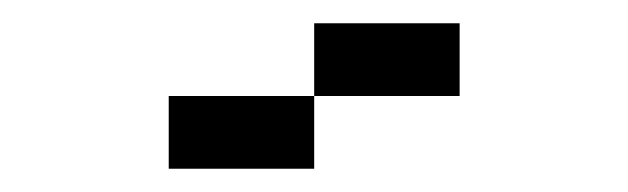

<svg xmlns="http://www.w3.org/2000/svg" viewBox="-20 -895 540 165"><path d="M375 -812.5V-875H250V-812.5H125V-750H250V-812.5Z"/></svg>

Font: CalcUnifontExMono
Style: Regular
Weight: 500
Version: Version 15.0.06